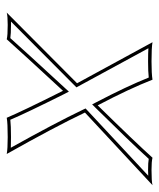

<svg xmlns="http://www.w3.org/2000/svg" viewBox="29 -501 475 573"><g transform="rotate(90 266.5 -214.5)"><path d="M228.5 -207 106 -432.1Q122.1 -429.2 163.1 -429.2Q200.2 -429.2 217.8 -432.1Q244.6 -363.3 294.4 -268.6Q402.8 -378.9 450.7 -432.1Q461.9 -429.2 487.3 -429.2Q521 -429.2 532.7 -432.1L315.9 -230.5Q359.4 -139.2 439.5 2.9Q424.3 0 389.2 0Q347.2 0 331.5 2.9Q311 -45.4 251 -165Q131.8 -36.1 97.2 2.9Q86.9 0 54.2 0Q28.3 0 17.6 2.9ZM240.7 -205.1 44.4 -9.8Q48.8 -9.8 54.2 -9.8Q81.5 -9.8 93.8 -7.8Q128.9 -47.4 243.7 -171.9L253.4 -182.6L260.3 -169.4Q318.8 -52.2 337.4 -7.8Q355 -9.8 389.2 -9.8Q410.2 -9.8 420.9 -9.3Q348.1 -139.6 306.6 -226.1L303.7 -232.4L504.4 -419.4Q496.6 -419.4 487.3 -418.9Q464.8 -418.9 454.1 -420.9Q405.8 -367.7 301.3 -261.7L291.5 -252L285.2 -264.2Q237.3 -356 211.4 -420.9Q194.3 -418.9 163.1 -418.9Q137.2 -418.9 124 -419.9Z"/></g></svg>

Font: Linux Biolinum Outline O
Style: Italic
Weight: 400
Italic angle: -12°
Designer: Philipp H. Poll
Foundry: Philipp H. Poll
Version: Version 0.6.2